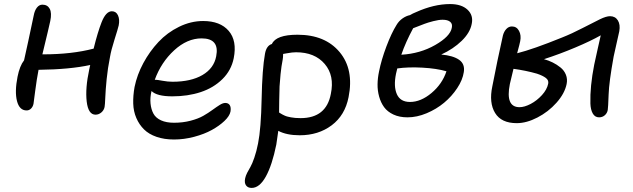

<svg xmlns="http://www.w3.org/2000/svg" viewBox="-20 -609 3135 951"><path d="M111.8 -62Q76.2 -62 64.2 -108.4Q52.2 -154.8 66.9 -229Q77.6 -282.7 99.1 -310.1Q116.2 -385.3 147 -532.2Q151.4 -556.6 162.8 -571.3Q174.3 -585.9 189.9 -585.9Q215.3 -585.9 226.3 -565.4Q237.3 -544.9 229 -504.9Q224.1 -481 189.9 -339.8H193.8Q335.9 -339.8 443.8 -368.2Q463.9 -449.7 482.9 -498Q504.4 -553.2 534.2 -553.2Q555.2 -553.2 564.5 -532.7Q573.7 -512.2 567.9 -482.9Q564 -465.8 547.1 -412.8Q530.3 -359.9 524.9 -327.1Q513.7 -271.5 508.3 -217.3Q502.9 -163.1 501.5 -126.2Q500 -89.4 498 -79.1Q494.6 -62.5 481.7 -51.8Q468.8 -41 453.1 -41Q417 -41 409.4 -106.4Q401.9 -171.9 421.9 -264.2Q422.9 -267.6 424.3 -275.6Q425.8 -283.7 426.8 -287.1Q326.7 -265.1 170.9 -263.2Q162.1 -218.3 154.3 -158.2Q146.5 -98.1 146 -95.2Q143.1 -80.6 133.8 -71.3Q124.5 -62 111.8 -62Z M841.8 82Q793.5 82 755.4 68.8Q717.3 55.7 693.4 32Q669.4 8.3 655.3 -24.4Q641.1 -57.1 639.9 -95.9Q638.7 -134.8 646.5 -178.2Q658.7 -238.3 689.9 -296.4Q721.2 -354.5 764.9 -401.1Q808.6 -447.8 866.9 -476.3Q925.3 -504.9 986.3 -504.9Q1070.8 -504.9 1112.8 -456.1Q1154.8 -407.2 1137.7 -320.8Q1125.5 -260.3 1081.5 -217Q1037.6 -173.8 974.1 -152.8Q910.6 -131.8 833.5 -131.8Q756.8 -131.8 730.5 -158.2Q722.7 -125 725.6 -96.2Q728.5 -67.4 740 -46.1Q751.5 -24.9 777.6 -12.9Q803.7 -1 841.8 -1Q885.7 -1 923.8 -11Q961.9 -21 987.1 -35.4Q1012.2 -49.8 1032.2 -64.5Q1052.2 -79.1 1068.1 -89.1Q1084 -99.1 1095.7 -99.1Q1111.3 -99.1 1118.2 -87.9Q1125 -76.7 1121.6 -56.2Q1117.2 -34.2 1091.8 -10Q1066.4 14.2 1029.3 34.7Q992.2 55.2 941.9 68.6Q891.6 82 841.8 82ZM751.5 -213.9Q758.3 -213.9 784.7 -209Q811 -204.1 834.5 -204.1Q925.8 -204.1 982.7 -237.3Q1039.6 -270.5 1050.8 -330.1Q1068.4 -418.9 978.5 -418.9Q907.2 -418.9 842.8 -359.9Q778.3 -300.8 746.6 -213.9Z M1464.4 61Q1399.9 61 1358.4 39.1Q1352.1 87.4 1348.6 106.9Q1328.1 208.5 1296.9 265.1Q1265.6 321.8 1226.6 321.8Q1207.5 321.8 1198.5 309.1Q1189.5 296.4 1194.3 273.9Q1196.8 261.7 1204.3 246.8Q1211.9 231.9 1220.5 217.5Q1229 203.1 1239.7 172.1Q1250.5 141.1 1258.3 101.1Q1272.9 28.3 1275.9 -119.4Q1278.8 -267.1 1292.5 -342.8Q1299.8 -383.3 1326.7 -391.1Q1347.7 -437 1453.6 -437Q1590.3 -437 1662.1 -351.1Q1733.9 -265.1 1706.5 -127.9Q1689 -38.1 1623 11.5Q1557.1 61 1464.4 61ZM1380.4 -314.9Q1373.5 -280.8 1369.6 -241.2Q1365.7 -201.7 1364.7 -181.4Q1363.8 -161.1 1363 -110.8Q1362.3 -60.5 1362.3 -51.8Q1363.8 -50.8 1369.9 -47.1Q1376 -43.5 1379.2 -41.7Q1382.3 -40 1389.6 -36.6Q1397 -33.2 1404.1 -31.5Q1411.1 -29.8 1420.9 -27.8Q1430.7 -25.9 1442.6 -24.9Q1454.6 -23.9 1468.8 -23.9Q1596.2 -23.9 1618.7 -144Q1637.7 -234.4 1588.4 -292.2Q1539.1 -350.1 1446.3 -350.1Q1436.5 -350.1 1426 -348.9Q1415.5 -347.7 1400.6 -345Q1385.7 -342.3 1382.3 -341.8Q1382.3 -324.7 1380.4 -314.9Z M1998.5 -27.8Q1958.5 -27.8 1928.7 -41.7Q1898.9 -55.7 1882.6 -78.1Q1866.2 -100.6 1857.9 -130.6Q1849.6 -160.6 1850.1 -191.7Q1850.6 -222.7 1857.4 -254.9Q1868.7 -312 1893.8 -378.7Q1918.9 -445.3 1944.3 -485.8Q1955.6 -504.9 1973.6 -517.6Q1991.7 -530.3 2010.7 -534.2Q2024.4 -542.5 2040.5 -548.8Q2129.4 -588.9 2209.5 -588.9Q2266.1 -588.9 2295.9 -560.8Q2325.7 -532.7 2316.4 -490.2Q2308.1 -446.8 2266.6 -406.5Q2225.1 -366.2 2165.5 -338.9Q2224.6 -333.5 2254.2 -312.7Q2283.7 -292 2277.3 -252Q2271.5 -212.9 2244.6 -172.4Q2217.8 -131.8 2179.7 -100.1Q2141.6 -68.4 2093.3 -48.1Q2044.9 -27.8 1998.5 -27.8ZM2172.4 -511.2Q2153.3 -511.2 2126 -504.2Q2098.6 -497.1 2082.8 -491Q2066.9 -484.9 2026.4 -469.2Q1988.8 -399.4 1967.8 -337.9Q2061 -343.3 2135.5 -386Q2210 -428.7 2217.8 -471.2Q2222.2 -490.7 2209.7 -501Q2197.3 -511.2 2172.4 -511.2ZM1941.4 -243.2Q1928.7 -180.7 1945.8 -142.3Q1962.9 -104 2010.7 -104Q2064.5 -104 2117.4 -148.4Q2170.4 -192.9 2191.4 -255.9Q2142.6 -270 2072.5 -273.9Q2002.4 -277.8 1947.8 -270Q1946.8 -265.6 1944.6 -256.6Q1942.4 -247.6 1941.4 -243.2Z M2539.6 1Q2462.9 1 2432.1 -49.6Q2401.4 -100.1 2418.5 -181.2Q2442.9 -308.1 2471.2 -434.1Q2476.6 -453.6 2488.3 -465.8Q2500 -478 2515.6 -478Q2539.1 -478 2550.8 -456.1Q2562.5 -434.1 2556.6 -404.8Q2555.2 -396 2541.5 -345.2Q2619.6 -364.7 2763.2 -422.9Q2812.5 -442.4 2866.5 -470.5Q2920.4 -498.5 2951.7 -513.7Q2982.9 -528.8 3001.5 -528.8Q3027.3 -528.8 3040.3 -508.1Q3053.2 -487.3 3047.4 -454.1Q3043 -433.1 3033.4 -391.6Q3023.9 -350.1 3019.5 -329.1Q2996.6 -202.1 2994.6 -141.1Q2992.2 -74.2 2990.2 -64Q2987.3 -48.3 2975.6 -38.1Q2963.9 -27.8 2947.3 -27.8Q2926.8 -27.8 2916 -46.9Q2905.3 -65.9 2904.3 -96.2Q2901.9 -181.2 2923.3 -289.1Q2928.7 -314.5 2941.2 -370.4Q2953.6 -426.3 2955.6 -434.1Q2906.7 -406.2 2829.8 -373.8Q2752.9 -341.3 2674.3 -315.9Q2697.3 -309.6 2717.5 -299.6Q2737.8 -289.6 2756.1 -274.9Q2774.4 -260.3 2783 -238.8Q2791.5 -217.3 2786.6 -192.9Q2776.9 -145.5 2736.3 -100.1Q2695.8 -54.7 2641.8 -26.9Q2587.9 1 2539.6 1ZM2505.4 -192.9Q2482.4 -78.1 2553.2 -78.1Q2577.6 -78.1 2608.4 -94.2Q2639.2 -110.4 2664.3 -137.9Q2689.5 -165.5 2695.3 -194.8Q2698.7 -211.4 2683.6 -222.9Q2668.5 -234.4 2639.6 -244.1Q2584.5 -259.8 2523.4 -268.1Q2511.7 -221.2 2505.4 -192.9Z"/></svg>

Font: Shantell Sans Irregular Bouncy
Style: Italic
Weight: 400
Italic angle: -11.31°
Designer: Stephen Nixon, Anya Danilova, Shantell Martin
Foundry: Arrow Type
Version: Version 1.006;[9816181b4]